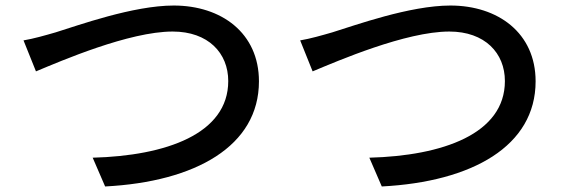

<svg xmlns="http://www.w3.org/2000/svg" viewBox="-20 -680 2040 694"><path d="M65 -534 110 -422C201 -460 447 -566 604 -566C733 -566 805 -488 805 -387C805 -196 580 -117 315 -110L360 -6C687 -23 916 -152 916 -386C916 -561 780 -660 608 -660C461 -660 262 -588 181 -563C143 -552 101 -540 65 -534Z M1065 -534 1110 -422C1201 -460 1447 -566 1604 -566C1733 -566 1805 -488 1805 -387C1805 -196 1580 -117 1315 -110L1360 -6C1687 -23 1916 -152 1916 -386C1916 -561 1780 -660 1608 -660C1461 -660 1262 -588 1181 -563C1143 -552 1101 -540 1065 -534Z"/></svg>

Font: Noto Sans TC Medium
Style: Regular
Weight: 500
Designer: Ryoko NISHIZUKA 西塚涼子 (kana, bopomofo & ideographs); Paul D. Hunt (Latin, Greek & Cyrillic); Sandoll Communications 산돌커뮤니
Foundry: Adobe
Version: Version 2.004;hotconv 1.0.118;makeotfexe 2.5.65603